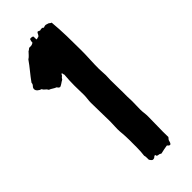

<svg xmlns="http://www.w3.org/2000/svg" viewBox="-238 -769 803 803"><g transform="rotate(-45 163.5 -368.0)"><path d="M154.3 -727.5Q153.3 -715.8 155.3 -710Q166 -713.9 167 -712.9Q171.9 -715.8 173.8 -720.7Q175.8 -725.6 179.7 -730.5Q183.6 -730.5 186.5 -729Q189.5 -727.5 191.4 -726.6Q207 -731.4 210.9 -723.6Q221.7 -728.5 227.5 -726.1Q233.4 -723.6 238.3 -722.7Q241.2 -720.7 243.2 -718.8Q245.1 -716.8 249 -715.8Q252.9 -673.8 253.9 -631.8Q254.9 -589.8 254.9 -546.9Q254.9 -519.5 253.4 -492.7Q252 -465.8 252 -439.5Q252 -428.7 252.9 -419.4Q253.9 -410.2 253.9 -400.4Q253.9 -392.6 253.4 -385.7Q252.9 -378.9 252.9 -372.1Q252.9 -353.5 253.4 -335.9Q253.9 -318.4 253.9 -299.8V-273.4Q253.9 -265.6 254.4 -259.3Q254.9 -252.9 254.9 -246.1Q254.9 -234.4 254.4 -222.2Q253.9 -210 253.9 -197.3Q253.9 -185.5 255.4 -174.8Q256.8 -164.1 256.8 -153.3Q256.8 -122.1 255.9 -92.3Q254.9 -62.5 255.9 -32.2Q253.9 -29.3 251.5 -26.9Q249 -24.4 248 -22.5Q246.1 -17.6 245.1 -12.7Q244.1 -7.8 239.3 -3.9Q232.4 -3.9 231 -6.8Q229.5 -9.8 225.6 -11.7Q215.8 -9.8 206.5 -8.3Q197.3 -6.8 186.5 -3.9Q183.6 -5.9 180.2 -7.3Q176.8 -8.8 172.9 -8.8Q165 -9.8 165 -13.7Q165 -17.6 162.1 -18.6Q157.2 -17.6 154.3 -14.2Q151.4 -10.7 143.6 -10.7Q140.6 -10.7 136.7 -15.1Q132.8 -19.5 130.9 -23.4V-34.2Q130.9 -43.9 128.9 -48.8Q131.8 -70.3 131.8 -95.2Q131.8 -120.1 131.8 -141.6Q131.8 -155.3 130.9 -167Q129.9 -178.7 128.9 -192.4Q127.9 -206.1 128.9 -221.2Q129.9 -236.3 129.9 -250Q129.9 -278.3 128.9 -306.2Q127.9 -334 127.9 -362.3Q127.9 -373 129.4 -384.3Q130.9 -395.5 130.9 -408.2Q130.9 -421.9 130.4 -435.1Q129.9 -448.2 129.9 -461.9Q129.9 -492.2 132.8 -524.4Q130.9 -527.3 130.9 -530.8Q130.9 -534.2 128.9 -536.1Q126 -535.2 125 -532.7Q124 -530.3 122.1 -527.3Q118.2 -525.4 115.7 -522Q113.3 -518.6 111.3 -515.6Q103.5 -511.7 97.7 -507.3Q91.8 -502.9 84 -500Q79.1 -501 76.7 -503.9Q74.2 -506.8 72.3 -509.8Q64.5 -512.7 57.1 -517.6Q49.8 -522.5 42 -525.4Q38.1 -533.2 31.7 -537.6Q25.4 -542 22.5 -548.8Q14.6 -550.8 7.3 -557.1Q0 -563.5 0 -571.3Q0 -578.1 5.9 -584Q11.7 -589.8 11.7 -597.7Q26.4 -618.2 42 -637.2Q57.6 -656.2 71.3 -675.8Q79.1 -680.7 85 -687.5Q90.8 -694.3 96.7 -700.2Q100.6 -701.2 102.5 -703.6Q104.5 -706.1 109.4 -708Q120.1 -707 124.5 -709Q128.9 -710.9 132.8 -712.9Q132.8 -717.8 133.8 -722.2Q134.8 -726.6 136.7 -731.4Q151.4 -733.4 154.3 -727.5Z"/></g></svg>

Font: Caesar Dressing
Style: Regular
Weight: 400
Designer: Dathan Boardman
Foundry: Open Window
Version: Version 1.000